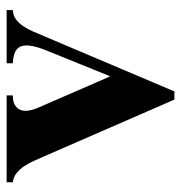

<svg xmlns="http://www.w3.org/2000/svg" viewBox="-4 -510 529 560"><g transform="rotate(-90 260.0 -229.5)"><path d="M511.2 -456.1V-474.1H356V-456.1Q377.4 -455.1 389.6 -449Q401.9 -442.9 405.8 -430.9Q409.7 -418.9 406.5 -401.1Q403.3 -383.3 394 -359.9L317.9 -171.9L226.1 -382.8Q220.7 -395 218.3 -408.2Q215.8 -421.4 219.2 -431.9Q222.7 -442.4 232.7 -449.2Q242.7 -456.1 262.2 -456.1V-474.1H8.8V-456.1Q23.9 -454.6 35.6 -445.1Q47.4 -435.5 56.2 -422.4Q64.9 -409.2 71.3 -394.5Q77.6 -379.9 83 -368.2L250 15.1H273.9L434.1 -362.8Q441.9 -381.8 449.2 -398.2Q456.5 -414.6 465.1 -427Q473.6 -439.5 484.6 -447.3Q495.6 -455.1 511.2 -456.1Z"/></g></svg>

Font: Galatia SIL
Style: Bold
Weight: 700
Designer: Development by SIL's NRSI team
Version: Version 2.1